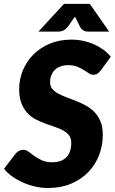

<svg xmlns="http://www.w3.org/2000/svg" viewBox="-29 -934 575 962"><path d="M0 0ZM477 -582.5Q468 -571 459.5 -565.2Q451 -559.5 439 -559.5Q427.5 -559.5 416 -567Q404.5 -574.5 390.2 -583.5Q376 -592.5 357.5 -600Q339 -607.5 314 -607.5Q291 -607.5 273.8 -601Q256.5 -594.5 245 -583Q233.5 -571.5 227.8 -556Q222 -540.5 222 -522Q222 -502 233.2 -488.5Q244.5 -475 263.2 -464.8Q282 -454.5 305.5 -446Q329 -437.5 353.8 -427.5Q378.5 -417.5 402.2 -404.5Q426 -391.5 444.8 -372Q463.5 -352.5 474.8 -325Q486 -297.5 486 -259Q486 -204 467 -155.5Q448 -107 412.5 -70.8Q377 -34.5 326.2 -13.2Q275.5 8 212 8Q180.5 8 148.8 1Q117 -6 87.8 -18.8Q58.5 -31.5 33.5 -49Q8.5 -66.5 -9 -88L49 -164Q56 -172.5 66.2 -178Q76.5 -183.5 87 -183.5Q101 -183.5 114.2 -173.8Q127.5 -164 143.5 -152.2Q159.5 -140.5 180.8 -130.8Q202 -121 233 -121Q278.5 -121 303.2 -145.8Q328 -170.5 328 -219Q328 -241.5 316.8 -256Q305.5 -270.5 287.2 -280.5Q269 -290.5 245.5 -298.2Q222 -306 197.5 -315Q173 -324 149.5 -336.2Q126 -348.5 107.8 -368.2Q89.5 -388 78.2 -416.8Q67 -445.5 67 -487.5Q67 -536 85.2 -580.8Q103.5 -625.5 137.5 -660Q171.5 -694.5 220 -715Q268.5 -735.5 329 -735.5Q360 -735.5 389.2 -729Q418.5 -722.5 444 -711Q469.5 -699.5 490.5 -683.8Q511.5 -668 526 -649.5ZM518 -775.5H415Q410.5 -775.5 405.5 -776Q400.5 -776.5 394.8 -778.8Q389 -781 383.2 -785.5Q377.5 -790 372.5 -798.5L353.5 -837.5L346.5 -850L337 -837.5L310 -798.5Q295 -782 282.8 -778.8Q270.5 -775.5 262 -775.5H163.5L291.5 -914.5H421Z"/></svg>

Font: Lato Black
Style: Italic
Weight: 900
Italic angle: -7°
Designer: Lukasz Dziedzic
Foundry: tyPoland Lukasz Dziedzic
Version: Version 2.007; 2014-02-27